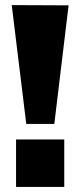

<svg xmlns="http://www.w3.org/2000/svg" viewBox="-20 -733 316 753"><path d="M26 -713 249 -712 193 -247H83ZM232 -186V0H43V-186Z"/></svg>

Font: Muli Black
Style: Regular
Weight: 900
Designer: Vernon Adams
Foundry: Vernon Adams
Version: Version 2.001